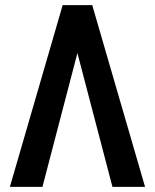

<svg xmlns="http://www.w3.org/2000/svg" viewBox="-20 -731 608 751"><path d="M302.2 -597.7 146 0H18.6L225.1 -710.9H306.6ZM419.9 0 262.7 -600.1 259.3 -710.9H340.8L547.4 0Z"/></svg>

Font: Roboto Condensed Medium
Style: Regular
Weight: 500
Designer: Christian Robertson
Foundry: Google
Version: Version 3.0